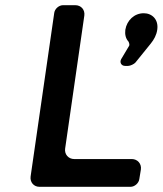

<svg xmlns="http://www.w3.org/2000/svg" viewBox="-20 -720 627 740"><path d="M488 -107H266C244 -107 228 -125 231 -147L305 -660C308 -682 293 -700 270 -700H223C207 -700 191 -686 189 -670L98 -40C95 -18 110 0 132 0H483C499 0 515 -14 517 -30L523 -67C526 -89 510 -107 488 -107ZM462 -466H474C482 -466 497 -473 502 -479L561 -552C574 -568 583 -585 586 -605C592 -645 566 -669 534 -669C498 -669 469 -642 463 -605C461 -588 464 -572 475 -560C477 -557 480 -548 478 -544L447 -492C440 -479 448 -466 462 -466Z"/></svg>

Font: Trueno
Style: RoundIt
Weight: 400
Designer: Julieta Ulanovsky, Jasper
Foundry: Julieta Ulanovsky, Cannot Into Space Fonts
Version: Version 3.001